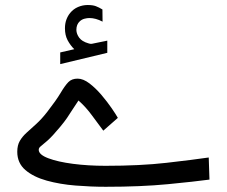

<svg xmlns="http://www.w3.org/2000/svg" viewBox="-20 -735 892 755"><path d="M272 -541.5Q256.3 -557.1 245.8 -576.9Q235.4 -596.7 235.4 -623.5Q235.4 -642.6 241 -657.7Q246.6 -672.9 255.9 -684.1Q268.6 -699.7 286.9 -707.5Q305.2 -715.3 324.7 -715.3Q344.7 -715.3 356.9 -710.7Q369.1 -706.1 382.8 -697.8L383.3 -649.9Q356.4 -664.1 331.5 -664.1Q322.8 -664.1 312.3 -661.4Q301.8 -658.7 293.9 -651.4Q280.3 -639.2 280.3 -617.2Q280.8 -601.1 291.7 -586.4Q302.7 -571.8 326.7 -564.9Q329.1 -564.5 331.5 -563.5Q334 -562.5 337.4 -562.5Q340.3 -562.5 342.3 -563L401.9 -575.2V-527.3L216.8 -482.9V-528.8ZM386.2 -221.2Q366.2 -247.6 341.8 -281Q317.4 -314.5 288.6 -339.8Q272.9 -316.9 263.2 -301.3Q253.4 -285.6 243.4 -271Q233.4 -256.3 216.3 -235.8Q185.5 -198.7 167 -182.4Q148.4 -166 140.4 -159.9Q132.3 -153.8 132.3 -146Q132.3 -127 169.7 -112.8Q207 -98.6 266.8 -90.8Q326.7 -83 394.5 -83Q531.7 -83 634.3 -94.7Q736.8 -106.4 800.8 -115.7L803.7 -28.8Q746.1 -21 640.1 -10.7Q534.2 -0.5 395.5 -0.5Q337.9 -0.5 276.9 -5.4Q215.8 -10.3 163.8 -24.7Q111.8 -39.1 79.8 -66.4Q47.9 -93.8 47.9 -138.2Q47.9 -163.6 57.9 -180.9Q67.9 -198.2 85 -213.6Q102.1 -229 123 -248Q144 -267.1 166 -295.4Q201.2 -340.8 218.3 -369.6Q235.4 -398.4 248.8 -412.1Q262.2 -425.8 285.2 -425.8Q307.1 -425.8 331.8 -407Q356.4 -388.2 379.4 -361.1Q402.3 -334 419.4 -309.1Q436.5 -284.2 443.4 -271.5Z"/></svg>

Font: Vazir FD-WOL-UI
Style: Regular-FD-WOL-UI
Weight: 400
Designer: Saber Rastikerdar
Foundry: Saber Rastikerdar
Version: Version 30.1.0